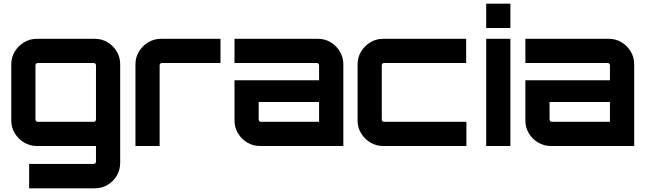

<svg xmlns="http://www.w3.org/2000/svg" viewBox="-20 -790 3505 1039"><path d="M137.7 229V97.1H487.3Q492.2 97.1 495.8 93.5Q499.4 89.9 499.4 84.9V0H179.2Q141.5 0 110.1 -18.8Q78.7 -37.7 59.8 -69Q41 -100.4 41 -137.5V-442.5Q41 -479.9 59.9 -511Q78.8 -542.2 110.2 -561.1Q141.6 -580 179.2 -580H492.8Q531.2 -580 562.4 -561.1Q593.5 -542.2 611.9 -511Q630.3 -479.9 630.3 -442.5V91.1Q630.3 129.6 612 160.6Q593.7 191.7 562.3 210.4Q530.9 229 492.8 229ZM184.1 -130.9H487.3Q492.2 -130.9 495.8 -134.5Q499.4 -138.1 499.4 -143.1V-436.9Q499.4 -441.9 495.8 -445.5Q492.2 -449.1 487.3 -449.1H184.1Q179.1 -449.1 175.5 -445.5Q171.9 -441.9 171.9 -436.9V-143.1Q171.9 -138.1 175.5 -134.5Q179.1 -130.9 184.1 -130.9Z M713 0V-442.5Q713 -479.9 731.9 -511Q750.8 -542.2 782.2 -561.1Q813.6 -580 851.2 -580H1173.1V-449.1H856.1Q851.1 -449.1 847.5 -445.5Q843.9 -441.9 843.9 -436.9V0Z M1386.5 0Q1348.9 0 1317.5 -18.9Q1286.1 -37.8 1267.6 -69Q1249 -100.1 1249 -137.5V-355.8H1706.7V-436.9Q1706.7 -441.9 1703.1 -445.5Q1699.5 -449.1 1694.6 -449.1H1249V-580H1700.1Q1738.5 -580 1769.6 -561.2Q1800.6 -542.3 1819.3 -511Q1837.9 -479.6 1837.9 -442.5V0ZM1392.1 -130.9H1706.7V-238H1379.9V-143.1Q1379.9 -138.1 1383.5 -134.5Q1387.1 -130.9 1392.1 -130.9Z M2052.5 0Q2015.1 0 1984 -18.9Q1952.8 -37.8 1933.9 -69Q1915 -100.1 1915 -137.5V-442.5Q1915 -479.9 1933.9 -511Q1952.8 -542.2 1984 -561.1Q2015.1 -580 2052.5 -580H2502.6V-449.1H2058.1Q2053.1 -449.1 2049.5 -445.5Q2045.9 -441.9 2045.9 -436.9V-143.1Q2045.9 -138.1 2049.5 -134.5Q2053.1 -130.9 2058.1 -130.9H2503.9V0H2052.5Z M2611 0V-580H2741.9V0ZM2611 -638.4V-770H2741.9V-638.4Z M2960.5 0Q2922.9 0 2891.5 -18.9Q2860.1 -37.8 2841.6 -69Q2823 -100.1 2823 -137.5V-355.8H3280.7V-436.9Q3280.7 -441.9 3277.1 -445.5Q3273.5 -449.1 3268.6 -449.1H2823V-580H3274.1Q3312.5 -580 3343.6 -561.2Q3374.6 -542.3 3393.3 -511Q3411.9 -479.6 3411.9 -442.5V0ZM2966.1 -130.9H3280.7V-238H2953.9V-143.1Q2953.9 -138.1 2957.5 -134.5Q2961.1 -130.9 2966.1 -130.9Z"/></svg>

Font: Orbitron
Style: Regular
Weight: 400
Designer: Matt McInerney
Foundry: The League of Moveable Type
Version: Version 2.001